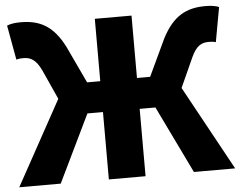

<svg xmlns="http://www.w3.org/2000/svg" viewBox="-53 -822 1108 886"><g transform="rotate(-5 501.0 -379.0)"><path d="M787 -391 849 -528C872 -578 895 -592 930 -592C937 -592 950 -592 963 -588L992 -748C975 -756 950 -758 929 -758C842 -758 779 -727 727 -625L647 -455H586V-744H416V-455H355L275 -625C224 -727 161 -758 74 -758C52 -758 28 -756 10 -748L39 -588C52 -592 66 -592 72 -592C106 -592 130 -578 154 -528L216 -391L1 0H193L344 -312H416V0H586V-312H659L810 0H1001Z"/></g></svg>

Font: Noto Sans CJK KR Black
Style: Regular
Weight: 900
Designer: Ryoko NISHIZUKA (kana & ideographs); Paul D. Hunt (Latin, Greek & Cyrillic); Wenlong ZHANG (bopomofo); Sandoll Communica
Foundry: Adobe Systems Incorporated
Version: Version 1.004;PS 1.004;hotconv 1.0.82;makeotf.lib2.5.63406